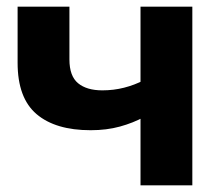

<svg xmlns="http://www.w3.org/2000/svg" viewBox="-20 -558 674 578"><path d="M414 -206Q381 -188 341 -177Q301 -166 253 -166Q147 -166 90 -214.5Q33 -263 33 -369V-538H189V-379Q189 -329 215 -307.5Q241 -286 288 -286Q322 -286 353.5 -294Q385 -302 414 -317ZM403 0V-538H559V0Z"/></svg>

Font: MOST Montserrat
Style: Bold
Weight: 700
Designer: Julieta Ulanovsky
Foundry: Julieta Ulanovsky
Version: Version 8.000;March 11, 2024;FontCreator 15.0.0.2926 64-bit